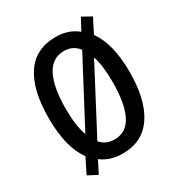

<svg xmlns="http://www.w3.org/2000/svg" viewBox="-186 -877 978 1048"><g transform="rotate(-30 303.0 -353.5)"><path d="M558 -358Q558 -183 493.5 -86.5Q429 10 304 10Q224 10 170 -32L131 45L72 14L119 -80Q82 -131 65.5 -200.5Q49 -270 49 -359Q49 -536 112.5 -630.5Q176 -725 304 -725Q383 -725 439 -679L478 -752L536 -720L490 -630Q558 -536 558 -358ZM155 -358Q155 -248 179 -185L394 -592Q360 -636 304 -636Q229 -636 192 -564.5Q155 -493 155 -358ZM450 -358Q450 -407 445 -449Q440 -491 429 -523L216 -118Q249 -79 303 -79Q378 -79 414 -150Q450 -221 450 -358Z"/></g></svg>

Font: Avrile Sans Condensed Medium
Style: Regular
Weight: 500
Width: 3
Designer: Monotype Design Team
Foundry: Monotype Imaging Inc.
Version: Version 2.001;September 10, 2019;FontCreator 11.5.0.2425 64-